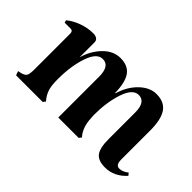

<svg xmlns="http://www.w3.org/2000/svg" viewBox="-57 -531 740 740"><g transform="rotate(45 312.5 -161.5)"><path d="M277 -332Q238 -332 207 -300Q176 -268 163 -222V-304Q163 -314 155.5 -319.5Q148 -325 135 -325Q105 -325 75 -314Q45 -303 25 -286L28 -276H60Q73 -276 73 -261V-66Q73 -41 68 -32.5Q63 -24 47 -20L33 -17L39 0H184L192 -10L184 -20Q172 -37 167.5 -55Q163 -73 163 -104Q163 -174 181 -227.5Q199 -281 231 -281Q269 -281 269 -223V0H380L388 -10L380 -20Q369 -37 364.5 -55Q360 -73 359 -104Q359 -174 377 -227.5Q395 -281 427 -281Q465 -281 465 -223V-79Q465 -30 480 -10.5Q495 9 532 9Q582 9 619 -32L611 -42Q593 -27 574 -27Q555 -27 555 -57V-215Q555 -275 535.5 -303.5Q516 -332 473 -332Q437 -332 405 -301Q373 -270 359 -222H357Q356 -279 337 -305.5Q318 -332 277 -332Z"/></g></svg>

Font: Katibeh
Style: Regular
Weight: 400
Designer: Arabic design by Kourosh Beigpour, Latin design by Eduardo Tunni, engineering by Lasse Fister
Version: Version 1.0010g